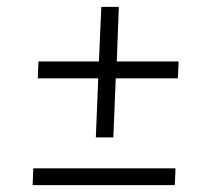

<svg xmlns="http://www.w3.org/2000/svg" viewBox="-20 -540 622 559"><path d="M259 -140 266 -312H90L92 -361H268L275 -520H326L320 -361H500L498 -312H317L310 -140ZM75 -1 77 -50H491L489 -1Z"/></svg>

Font: Literata 18pt Light
Style: Italic
Weight: 300
Italic angle: -2°
Designer: Latin by Veronika Burian and Jose Scaglione. Greek by Irene Vlachou. Cyrillic by Vera Evstafieva
Foundry: TypeTogether
Version: Version 3.103;gftools[0.9.29]